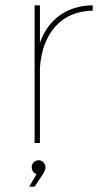

<svg xmlns="http://www.w3.org/2000/svg" viewBox="-20 -537 378 721"><path d="M328.1 -517.1V-497.1Q240.2 -495.1 188.7 -438.5Q137.2 -381.8 129.9 -283.2V0H109.9V-517.1H129.9V-376Q152.8 -441.9 203.9 -479Q254.9 -516.1 328.1 -517.1ZM150.9 91.8Q150.9 101.6 141.1 117.2L109.9 164.1H89.8L117.2 117.2Q109.4 114.3 104.2 107.2Q99.1 100.1 99.1 90.8Q99.1 79.6 106.7 72.3Q114.3 64.9 125 64.9Q136.2 64.9 143.6 73Q150.9 81.1 150.9 91.8Z"/></svg>

Font: Montserrat
Style: Thin
Weight: 250
Designer: Julieta Ulanovsky
Foundry: Julieta Ulanovsky
Version: Version 1.000;PS 002.000;hotconv 1.0.70;makeotf.lib2.5.58329